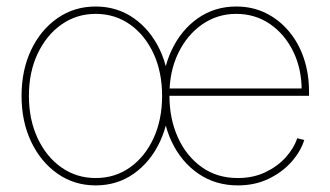

<svg xmlns="http://www.w3.org/2000/svg" viewBox="-20 -557 1008 587"><path d="M272.5 9.8Q207 9.8 155.8 -26.1Q104.5 -62 75.2 -123.8Q45.9 -185.5 45.9 -263.7Q45.9 -342.8 75.2 -404.3Q104.5 -465.8 155.8 -501.5Q207 -537.1 272.5 -537.1Q337.9 -537.1 388.9 -501.5Q439.9 -465.8 469 -404.1Q498 -342.3 498 -263.7Q498 -185.5 469 -123.8Q439.9 -62 389.2 -26.1Q338.4 9.8 272.5 9.8ZM272.5 -12.7Q331.5 -12.7 377.4 -45.2Q423.3 -77.6 449.5 -134.5Q475.6 -191.4 475.6 -263.7Q475.6 -336.4 449.5 -393.1Q423.3 -449.7 377.4 -482.2Q331.5 -514.6 272.5 -514.6Q213.9 -514.6 167.7 -481.9Q121.6 -449.2 95 -392.8Q68.4 -336.4 68.4 -263.7Q68.4 -191.4 95 -134.5Q121.6 -77.6 167.7 -45.2Q213.9 -12.7 272.5 -12.7ZM707 9.8Q638.7 9.8 586.4 -26.1Q534.2 -62 504.9 -123.8Q475.6 -185.5 475.6 -263.7Q475.6 -342.3 504.9 -404.1Q534.2 -465.8 585.4 -501.5Q636.7 -537.1 702.1 -537.1Q751.5 -537.1 792 -517.3Q832.5 -497.6 862.5 -462.2Q892.6 -426.8 908.7 -379.4Q924.8 -332 924.8 -276.4V-264.2H487.3V-286.6H911.6L902.3 -280.3Q902.3 -347.2 876.2 -400.1Q850.1 -453.1 804.9 -483.9Q759.8 -514.6 702.1 -514.6Q644.5 -514.6 598.1 -482.4Q551.8 -450.2 524.9 -394.5Q498 -338.9 498 -267.1V-265.1Q498 -193.8 523.9 -136.7Q549.8 -79.6 596.7 -46.1Q643.6 -12.7 707 -12.7Q753.9 -12.7 791 -30.3Q828.1 -47.9 853.3 -75.7Q878.4 -103.5 888.7 -134.3L910.2 -128.9Q898.4 -92.3 869.9 -60.8Q841.3 -29.3 800 -9.8Q758.8 9.8 707 9.8Z"/></svg>

Font: Inter 24pt Thin
Style: Regular
Weight: 250
Designer: Rasmus Andersson
Foundry: rsms
Version: Version 4.001;git-66647c0bb